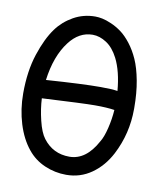

<svg xmlns="http://www.w3.org/2000/svg" viewBox="-76 -709 670 780"><g transform="rotate(10 259.0 -319.0)"><path d="M140.6 -120.6Q181.2 -66.9 249 -66.9Q317.4 -66.9 362.3 -149.9Q375 -169.9 384.5 -208.7Q394 -247.6 396.5 -285.6Q365.7 -290.5 315.4 -290.5Q271.5 -290.5 98.1 -281.2Q100.1 -238.3 111.6 -190.9Q123 -143.6 140.6 -120.6ZM254.9 -646Q268.1 -646 283.9 -642.8Q299.8 -639.6 321.8 -630.1Q343.8 -620.6 364 -605.7Q384.3 -590.8 404.8 -564.5Q425.3 -538.1 440.4 -504.2Q455.6 -470.2 465.1 -419.7Q474.6 -369.1 474.6 -308.6V-303.2Q474.6 -201.7 428.7 -112.8Q399.9 -57.6 353.5 -24.9Q307.1 7.8 249 7.8Q202.6 7.8 160.2 -10.5Q117.7 -28.8 88.9 -64.5Q56.2 -104.5 38.1 -163.3Q20 -222.2 20 -288.1Q20 -379.9 43.2 -450.4Q66.4 -521 97.7 -563.5Q124 -599.6 165 -622.8Q206.1 -646 254.9 -646ZM395.5 -363.8Q388.7 -443.8 362.8 -495.1Q342.8 -534.2 314.5 -552.7Q286.1 -571.3 257.3 -571.3Q201.2 -571.3 161.1 -518.6Q114.7 -458 101.6 -357.4Q251.5 -367.7 325.7 -367.7Q372.1 -367.7 395.5 -363.8Z"/></g></svg>

Font: Fantasque Sans Mono
Style: Regular
Weight: 400
Monospace: yes
Designer: Jany Belluz
Version: Version 1.8.0 ; ttfautohint (v1.8.2)